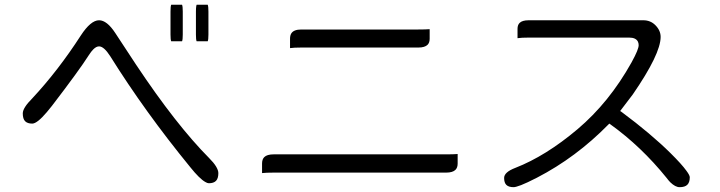

<svg xmlns="http://www.w3.org/2000/svg" viewBox="-20 -776 3040 811"><path d="M374 -567.4Q386.7 -580.1 398.4 -580.1Q418.9 -580.1 445.3 -539.1Q592.3 -303.7 783.7 -69.8Q822.8 -21 847.2 -7.3Q856 -2 862.3 -2Q882.3 -2 892.3 -12Q902.3 -22 902.3 -44.9Q902.3 -56.6 892.6 -72.8Q882.8 -88.9 863.3 -108.4Q724.1 -248.5 554.7 -502.9L466.8 -636.7Q431.6 -690.4 398.4 -690.4Q363.3 -690.4 321.3 -626Q225.1 -477.1 116.2 -360.4Q76.2 -320.3 76.2 -297.1Q76.2 -273.9 86.2 -263.9Q96.2 -253.9 116.2 -253.9Q136.7 -253.9 177.7 -302.2Q188 -314 199.2 -328.6Q314.9 -479.5 355.5 -543.5Q365.2 -558.6 374 -567.4ZM703.1 -755.9Q700.2 -749 700.2 -727.5V-629.9Q700.2 -608.4 703.1 -601.6H749Q752 -608.4 752 -629.9V-727.5Q752 -749 749 -755.9ZM860.4 -727.5Q860.4 -749 857.4 -755.9H810.5L809.1 -751Q807.6 -742.7 807.6 -727.5V-629.9Q807.6 -608.4 810.5 -601.6H857.4Q860.4 -608.4 860.4 -629.9Z M1864.3 -124H1135.7Q1107.9 -124 1096.2 -112.3Q1086.9 -103 1086.9 -85V-44.9Q1103.5 -46.9 1135.7 -46.9H1864.3Q1892.1 -46.9 1903.8 -58.6Q1913.1 -67.9 1913.1 -85V-125.5Q1896.5 -124 1864.3 -124ZM1747.1 -651.4H1252.9Q1220.7 -651.4 1210.4 -634.8Q1205.1 -626 1205.1 -612.3V-572.8Q1221.7 -575.2 1252.9 -575.2H1747.1Q1774.4 -575.2 1786.1 -586.9Q1794.9 -595.7 1794.9 -612.3V-652.8Q1778.8 -651.4 1747.1 -651.4Z M2770.5 -620.1Q2770.5 -647.5 2748 -669.9Q2727.5 -690.4 2697.3 -690.4H2212.9Q2186 -690.4 2174.8 -679.2Q2166 -670.4 2166 -654.3V-614.7Q2182.1 -617.2 2212.9 -617.2H2637.7Q2665.5 -617.2 2674.3 -600.6Q2677.7 -593.8 2677.7 -585.2Q2677.7 -576.7 2670.9 -559.6Q2664.1 -542.5 2647.5 -512.2Q2553.2 -343.3 2419.4 -230.2Q2285.6 -117.2 2156.7 -66.9Q2109.4 -48.8 2109.4 -24.4Q2109.4 -4.4 2118.7 4.9Q2128.4 14.6 2149.4 14.6Q2158.2 14.6 2181.2 5.9Q2204.1 -2.9 2248 -25.4Q2413.1 -110.8 2549.8 -250L2553.7 -253.9L2558.6 -250.5Q2688.5 -157.2 2795.4 -24.9Q2804.2 -13.2 2811 -6.3Q2832.5 14.6 2850.6 14.6Q2873 14.6 2883.3 4.4Q2893.6 -5.9 2893.6 -27.3Q2893.6 -35.6 2879.4 -54.7Q2859.4 -82.5 2812 -129.4Q2729 -211.4 2605.5 -303.2L2599.6 -307.1L2652.8 -377Q2770.5 -547.9 2770.5 -620.1Z"/></svg>

Font: YuPearl-Light
Style: Light
Weight: 300
Designer: Max Yao
Foundry: Max-Everyday
Version: Version 1.011; ttfautohint (v1.8.3)